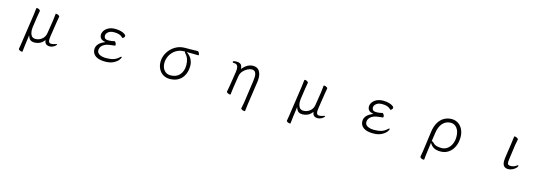

<svg xmlns="http://www.w3.org/2000/svg" viewBox="25 -1529 7950 2768"><g transform="rotate(15 4000.0 -145.5)"><path d="M629 -467Q629 -471 638 -471Q654 -471 671.5 -461.5Q689 -452 689 -443V-441L684 -413Q674 -357 674 -355L641 -140Q636 -107 636 -90Q636 -34 674 -34Q709 -34 737 -46Q749 -51 756 -51Q764 -51 764 -47Q764 -40 749.5 -26.5Q735 -13 712 -2.5Q689 8 666 8Q591 8 586 -66Q553 -22 515.5 -5.5Q478 11 438 11Q404 11 380 -4.5Q356 -20 340 -71L320 77Q315 112 308 182Q308 185 299 185Q283 185 265.5 176Q248 167 248 159V157Q258 106 262 71L326 -366Q336 -431 339 -472Q340 -479 351 -479Q366 -479 382 -469Q398 -459 398 -449V-446L394 -424Q388 -396 383 -360L359 -194Q357 -173 357 -159Q357 -112 375.5 -77.5Q394 -43 440 -43Q493 -43 535.5 -77Q578 -111 587 -171L617 -362Q623 -397 629 -467Z M1580 -259Q1580 -247 1572 -246Q1481 -237 1453 -228Q1359 -194 1359 -119Q1359 -83 1396 -61.5Q1433 -40 1496 -40Q1558 -40 1603 -54Q1648 -68 1685 -103Q1697 -116 1705 -116Q1711 -116 1711 -107Q1711 -95 1688 -65.5Q1665 -36 1616 -11.5Q1567 13 1494 13Q1398 13 1349 -23Q1300 -59 1300 -119Q1300 -211 1428 -260Q1375 -270 1356 -292Q1337 -314 1337 -347Q1337 -378 1358 -409.5Q1379 -441 1420 -461Q1461 -481 1516 -481Q1566 -481 1604 -470Q1642 -459 1661 -444.5Q1680 -430 1680 -419Q1680 -402 1666 -391Q1656 -381 1650 -381Q1647 -381 1643.5 -384Q1640 -387 1636 -392Q1598 -430 1514 -430Q1458 -430 1427 -404.5Q1396 -379 1396 -347Q1396 -325 1409.5 -310Q1423 -295 1467 -295Q1486 -295 1509.5 -298.5Q1533 -302 1549 -307H1551Q1560 -307 1570 -291Q1580 -275 1580 -259Z M2776 -432Q2776 -423 2770 -423Q2682 -425 2644 -425H2596Q2648 -391 2673 -345Q2698 -299 2698 -244Q2698 -170 2670 -111.5Q2642 -53 2588.5 -20Q2535 13 2458 13Q2401 13 2358 -14Q2315 -41 2291.5 -88Q2268 -135 2268 -193Q2268 -262 2305 -327.5Q2342 -393 2408 -435Q2474 -477 2558 -477H2640Q2694 -477 2745 -480H2746Q2756 -480 2766 -463.5Q2776 -447 2776 -432ZM2457 -40Q2544 -40 2592 -95.5Q2640 -151 2640 -238Q2640 -290 2626 -330Q2612 -370 2582 -401Q2573 -409 2573 -417V-425H2554Q2489 -425 2436.5 -391Q2384 -357 2355 -303Q2326 -249 2326 -193Q2326 -123 2361.5 -81.5Q2397 -40 2457 -40Z M3618 182Q3601 182 3584 173.5Q3567 165 3567 155V153Q3578 103 3584 66L3632 -273Q3637 -311 3637 -334Q3637 -379 3621 -402.5Q3605 -426 3569 -426Q3542 -426 3506.5 -408.5Q3471 -391 3442 -358Q3413 -325 3406 -280L3379 -105Q3378 -98 3371 -44L3366 0Q3366 5 3356 5Q3340 5 3322.5 -4.5Q3305 -14 3305 -23V-25Q3315 -73 3321 -111L3355 -329Q3359 -362 3359 -374Q3359 -448 3299 -448H3289Q3282 -448 3278 -452Q3274 -456 3274 -461Q3274 -478 3327 -478Q3367 -478 3390 -460Q3413 -442 3414 -392Q3490 -481 3573 -481Q3638 -481 3667 -438Q3696 -395 3696 -327Q3696 -295 3692 -271L3642 72L3629 178Q3629 182 3618 182Z M4629 -467Q4629 -471 4638 -471Q4654 -471 4671.5 -461.5Q4689 -452 4689 -443V-441L4684 -413Q4674 -357 4674 -355L4641 -140Q4636 -107 4636 -90Q4636 -34 4674 -34Q4709 -34 4737 -46Q4749 -51 4756 -51Q4764 -51 4764 -47Q4764 -40 4749.5 -26.5Q4735 -13 4712 -2.5Q4689 8 4666 8Q4591 8 4586 -66Q4553 -22 4515.5 -5.5Q4478 11 4438 11Q4404 11 4380 -4.5Q4356 -20 4340 -71L4320 77Q4315 112 4308 182Q4308 185 4299 185Q4283 185 4265.5 176Q4248 167 4248 159V157Q4258 106 4262 71L4326 -366Q4336 -431 4339 -472Q4340 -479 4351 -479Q4366 -479 4382 -469Q4398 -459 4398 -449V-446L4394 -424Q4388 -396 4383 -360L4359 -194Q4357 -173 4357 -159Q4357 -112 4375.5 -77.5Q4394 -43 4440 -43Q4493 -43 4535.5 -77Q4578 -111 4587 -171L4617 -362Q4623 -397 4629 -467Z M5580 -259Q5580 -247 5572 -246Q5481 -237 5453 -228Q5359 -194 5359 -119Q5359 -83 5396 -61.5Q5433 -40 5496 -40Q5558 -40 5603 -54Q5648 -68 5685 -103Q5697 -116 5705 -116Q5711 -116 5711 -107Q5711 -95 5688 -65.5Q5665 -36 5616 -11.5Q5567 13 5494 13Q5398 13 5349 -23Q5300 -59 5300 -119Q5300 -211 5428 -260Q5375 -270 5356 -292Q5337 -314 5337 -347Q5337 -378 5358 -409.5Q5379 -441 5420 -461Q5461 -481 5516 -481Q5566 -481 5604 -470Q5642 -459 5661 -444.5Q5680 -430 5680 -419Q5680 -402 5666 -391Q5656 -381 5650 -381Q5647 -381 5643.5 -384Q5640 -387 5636 -392Q5598 -430 5514 -430Q5458 -430 5427 -404.5Q5396 -379 5396 -347Q5396 -325 5409.5 -310Q5423 -295 5467 -295Q5486 -295 5509.5 -298.5Q5533 -302 5549 -307H5551Q5560 -307 5570 -291Q5580 -275 5580 -259Z M6257 72 6298 -228Q6310 -315 6346 -372Q6382 -429 6432 -455Q6482 -481 6539 -481Q6595 -481 6638 -452Q6681 -423 6704.5 -372.5Q6728 -322 6728 -260Q6728 -183 6699.5 -120.5Q6671 -58 6619.5 -22.5Q6568 13 6502 13Q6442 13 6404.5 -5.5Q6367 -24 6337 -73L6317 78Q6314 98 6310.5 128Q6307 158 6305 184Q6304 190 6292 190Q6275 190 6258.5 180.5Q6242 171 6242 161V159Q6250 122 6257 72ZM6365 -88Q6392 -60 6422.5 -49.5Q6453 -39 6501 -39Q6549 -39 6587 -66Q6625 -93 6647 -141Q6669 -189 6669 -250Q6669 -331 6632.5 -378.5Q6596 -426 6541 -426Q6468 -426 6420 -373.5Q6372 -321 6358 -219L6341 -99Q6355 -99 6365 -88Z M7472 -469Q7473 -474 7481 -474Q7497 -474 7515.5 -463.5Q7534 -453 7534 -444V-441L7517 -354L7487 -136Q7483 -111 7483 -93Q7483 -63 7496.5 -55Q7510 -47 7530 -47Q7550 -47 7572.5 -53.5Q7595 -60 7611 -72Q7627 -84 7635 -84Q7640 -84 7640 -78Q7640 -63 7620 -43Q7600 -23 7569.5 -8.5Q7539 6 7509 6Q7422 6 7422 -93Q7422 -119 7426 -142L7458 -363Q7467 -417 7472 -469Z"/></g></svg>

Font: JyunsaiKaai Light
Style: Regular
Weight: 300
Designer: Fontworks Inc.
Version: Version 0.030;April 7, 2024;FontCreator 14.0.0.2901 64-bit